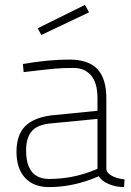

<svg xmlns="http://www.w3.org/2000/svg" viewBox="-20 -751 534 780"><path d="M47 0ZM47 -134Q47 -201 80.5 -236.5Q114 -272 186 -282L376 -301V-352Q376 -414 350 -444.5Q324 -475 279 -475Q235 -475 201.5 -472Q168 -469 76 -458L73 -491Q177 -509 262 -509Q339 -509 375.5 -470.5Q412 -432 412 -352V-64Q413 -49 433 -37.5Q453 -26 486 -22L484 9Q451 9 422.5 -3Q394 -15 381 -35Q281 9 179 9Q116 9 81.5 -29Q47 -67 47 -134ZM348 -54 376 -65V-268L190 -250Q135 -246 110.5 -219.5Q86 -193 86 -140Q86 -24 180 -24Q267 -24 348 -54ZM133 -636 325 -731 342 -701 148 -609Z"/></svg>

Font: Cairo ExtraLight
Style: Regular
Weight: 250
Designer: Mohamed Gaber, the designers of Titillium
Foundry: Kief Type Foundry
Version: Version 2.009; ttfautohint (v1.5.33-1714) -l 8 -r 50 -G 200 